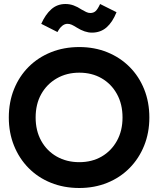

<svg xmlns="http://www.w3.org/2000/svg" viewBox="-20 -927 790 959"><path d="M24 -340Q24 -417 50 -481.5Q76 -546 123 -593Q170 -640 234.5 -666Q299 -692 376 -692Q452 -692 516 -666Q580 -640 627 -593Q674 -546 700 -481.5Q726 -417 726 -340Q726 -264 700 -199.5Q674 -135 627 -87.5Q580 -40 516 -14Q452 12 376 12Q299 12 234.5 -14Q170 -40 123 -87.5Q76 -135 50 -199.5Q24 -264 24 -340ZM158 -340Q158 -274 186 -223.5Q214 -173 263.5 -145Q313 -117 376 -117Q439 -117 487.5 -145Q536 -173 564 -223.5Q592 -274 592 -340Q592 -407 564 -457.5Q536 -508 487.5 -536Q439 -564 376 -564Q313 -564 263.5 -535.5Q214 -507 186 -457Q158 -407 158 -340ZM439 -764Q404 -764 364 -789Q348 -799 338 -803.5Q328 -808 317 -808Q289 -808 267 -767L186 -808Q207 -855 236.5 -881Q266 -907 307 -907Q328 -907 347.5 -900Q367 -893 388 -879Q400 -872 410.5 -867Q421 -862 431 -862Q447 -862 457.5 -871.5Q468 -881 480 -907L562 -866Q542 -816 512 -790Q482 -764 439 -764Z"/></svg>

Font: Gabarito SemiBold
Style: Regular
Weight: 600
Designer: Leandro Assis / Alvaro Franca / Felipe Casaprima
Foundry: Naipe Foundry
Version: Version 1.000